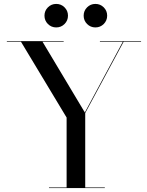

<svg xmlns="http://www.w3.org/2000/svg" viewBox="-20 -960 750 980"><path d="M424.5 -837.5Q407 -855 407 -880Q407 -905 424.5 -922.5Q442 -940 467 -940Q492 -940 509.5 -922.5Q527 -905 527 -880Q527 -855 509.5 -837.5Q492 -820 467 -820Q442 -820 424.5 -837.5ZM224.5 -837.5Q207 -855 207 -880Q207 -905 224.5 -922.5Q242 -940 267 -940Q292 -940 309.5 -922.5Q327 -905 327 -880Q327 -855 309.5 -837.5Q292 -820 267 -820Q242 -820 224.5 -837.5ZM230 -3H320V-360L87 -747H15V-750H305V-747H197L413 -386L607 -747H490V-750H700V-747H611L415 -383V-3H515V0H230Z"/></svg>

Font: Bodoni* 72
Style: Regular
Weight: 400
Version: Version 1.003